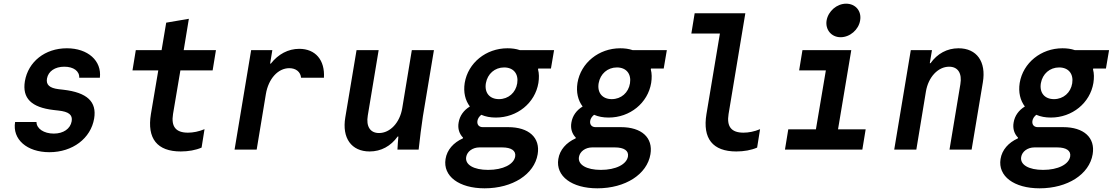

<svg xmlns="http://www.w3.org/2000/svg" viewBox="-20 -812 6040 1042"><path d="M62 -150C46 -56 126 14 248 14C374 14 473 -61 491 -169C506 -260 453 -310 324 -325L298 -328C249 -334 229 -352 235 -386C242 -425 278 -450 329 -450C379 -450 412 -426 410 -390H522C533 -482 457 -550 343 -550C224 -550 133 -477 115 -371C100 -279 150 -229 271 -215L297 -212C353 -206 375 -189 369 -154C362 -113 324 -87 272 -87C218 -87 178 -114 178 -150Z M919 -193 959 -430H1134L1152 -540H977L1005 -710L882 -689L857 -540H717L699 -430H839L799 -193C777 -60 833 10 961 10C1002 10 1042 3 1074 -11L1090 -111C1059 -98 1028 -92 1000 -92C934 -92 908 -125 919 -193Z M1373 0 1423 -302C1437 -385 1489 -442 1550 -442C1586 -442 1611 -422 1614 -390H1738C1744 -486 1692 -547 1604 -547C1544 -547 1490 -518 1450 -467H1446L1458 -540H1343L1253 0Z M2275 -180 2335 -540H2215L2163 -225C2150 -146 2097 -90 2037 -90C1989 -90 1966 -126 1976 -185L2035 -540H1915L1854 -175C1835 -63 1887 10 1986 10C2048 10 2101 -19 2138 -71H2142C2140 -48 2138 -25 2137 0H2252C2259 -63 2267 -129 2275 -180Z M2502 -362C2494 -311 2505 -267 2530 -234C2497 -214 2475 -184 2469 -147C2463 -114 2473 -85 2493 -65L2492 -61C2441 -38 2406 1 2398 51C2383 144 2471 210 2610 210C2762 210 2880 134 2898 25C2913 -65 2850 -122 2738 -122H2600C2579 -122 2568 -136 2571 -156C2573 -169 2581 -180 2592 -189C2615 -179 2641 -174 2671 -174C2787 -174 2884 -253 2902 -362C2906 -389 2906 -413 2900 -435L2901 -440H2970L2987 -540H2801C2781 -547 2758 -550 2734 -550C2618 -550 2520 -471 2502 -362ZM2582 -12H2705C2755 -12 2781 6 2776 37C2769 80 2710 110 2629 110C2551 110 2503 82 2510 40C2515 10 2545 -12 2582 -12ZM2688 -274C2637 -274 2608 -309 2617 -361C2626 -411 2665 -446 2716 -446C2767 -446 2795 -411 2787 -360C2779 -309 2739 -274 2688 -274Z M3114 -362C3106 -311 3117 -267 3142 -234C3109 -214 3087 -184 3081 -147C3075 -114 3085 -85 3105 -65L3104 -61C3053 -38 3018 1 3010 51C2995 144 3083 210 3222 210C3374 210 3492 134 3510 25C3525 -65 3462 -122 3350 -122H3212C3191 -122 3180 -136 3183 -156C3185 -169 3193 -180 3204 -189C3227 -179 3253 -174 3283 -174C3399 -174 3496 -253 3514 -362C3518 -389 3518 -413 3512 -435L3513 -440H3582L3599 -540H3413C3393 -547 3370 -550 3346 -550C3230 -550 3132 -471 3114 -362ZM3194 -12H3317C3367 -12 3393 6 3388 37C3381 80 3322 110 3241 110C3163 110 3115 82 3122 40C3127 10 3157 -12 3194 -12ZM3300 -274C3249 -274 3220 -309 3229 -361C3238 -411 3277 -446 3328 -446C3379 -446 3407 -411 3399 -360C3391 -309 3351 -274 3300 -274Z M3934 -193 4025 -740H3750L3732 -630H3887L3814 -193C3792 -60 3848 10 3976 10C4017 10 4057 3 4089 -11L4105 -111C4074 -98 4043 -92 4015 -92C3949 -92 3923 -125 3934 -193Z M4240 0H4660L4678 -110H4528L4600 -540H4335L4317 -430H4462L4408 -110H4258ZM4466 -701C4458 -651 4492 -610 4542 -610C4593 -610 4640 -651 4648 -701C4657 -752 4623 -792 4572 -792C4522 -792 4475 -752 4466 -701Z M4833 0H4953L5005 -315C5018 -394 5071 -450 5131 -450C5179 -450 5202 -414 5192 -355L5133 0H5253L5314 -365C5333 -477 5281 -550 5182 -550C5120 -550 5067 -521 5030 -469H5026L5038 -540H4923Z M5514 -362C5506 -311 5517 -267 5542 -234C5509 -214 5487 -184 5481 -147C5475 -114 5485 -85 5505 -65L5504 -61C5453 -38 5418 1 5410 51C5395 144 5483 210 5622 210C5774 210 5892 134 5910 25C5925 -65 5862 -122 5750 -122H5612C5591 -122 5580 -136 5583 -156C5585 -169 5593 -180 5604 -189C5627 -179 5653 -174 5683 -174C5799 -174 5896 -253 5914 -362C5918 -389 5918 -413 5912 -435L5913 -440H5982L5999 -540H5813C5793 -547 5770 -550 5746 -550C5630 -550 5532 -471 5514 -362ZM5594 -12H5717C5767 -12 5793 6 5788 37C5781 80 5722 110 5641 110C5563 110 5515 82 5522 40C5527 10 5557 -12 5594 -12ZM5700 -274C5649 -274 5620 -309 5629 -361C5638 -411 5677 -446 5728 -446C5779 -446 5807 -411 5799 -360C5791 -309 5751 -274 5700 -274Z"/></svg>

Font: CommitMono
Style: Bold Italic
Weight: 700
Monospace: yes
Designer: Eigil Nikolajsen
Foundry: Eigil Nikolajsen
Version: Version 1.143